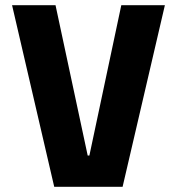

<svg xmlns="http://www.w3.org/2000/svg" viewBox="-20 -720 690 740"><path d="M189 0 26.5 -700H194L318 -120.5H324.5L447.5 -700H615.5L452.5 0Z"/></svg>

Font: Trispace Thin
Style: Bold
Weight: 700
Version: Version 1.210